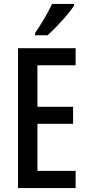

<svg xmlns="http://www.w3.org/2000/svg" viewBox="-20 -960 452 980"><path d="M366 0H72V-714H366V-627H171V-415H353V-328H171V-88H366ZM358 -931Q345 -911 321 -882.5Q297 -854 270.5 -826.5Q244 -799 223 -780H159V-791Q213 -871 246 -940H358Z"/></svg>

Font: Noto Sans Telugu ExtraCondensed Medium
Style: Regular
Weight: 500
Width: 2
Designer: Jelle Bosma - Monotype Design Team
Foundry: Monotype Imaging Inc.
Version: Version 2.005; ttfautohint (v1.8.4.7-5d5b)